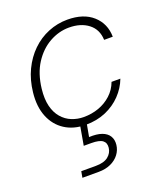

<svg xmlns="http://www.w3.org/2000/svg" viewBox="-141 -609 825 960"><g transform="rotate(-20 272.0 -129.5)"><path d="M238 12Q174 12 127.5 -18Q81 -48 59 -102.5Q37 -157 45 -230Q52 -295 77 -347Q102 -399 140.5 -436.5Q179 -474 228 -494Q277 -514 330 -514Q416 -514 465 -470Q514 -426 515 -356H469Q467 -412 427 -443Q387 -474 324 -474Q270 -474 220 -446Q170 -418 135.5 -364.5Q101 -311 92 -233Q86 -180 95.5 -141.5Q105 -103 127 -77.5Q149 -52 179 -40Q209 -28 242 -28Q285 -28 322.5 -41.5Q360 -55 389 -81.5Q418 -108 432 -146H479Q462 -101 427.5 -65Q393 -29 345 -8.5Q297 12 238 12ZM131 255 137 222H214Q258 222 280.5 204Q303 186 306 159Q309 133 292 120Q275 107 232 107H192L212 -7H247L232 75Q273 73 299.5 82.5Q326 92 338 111.5Q350 131 347 158Q344 185 327.5 207Q311 229 283 242Q255 255 218 255Z"/></g></svg>

Font: DM Sans 16pt ExtraLight
Style: Italic
Weight: 250
Italic angle: -10°
Version: Version 4.004;gftools[0.9.30]